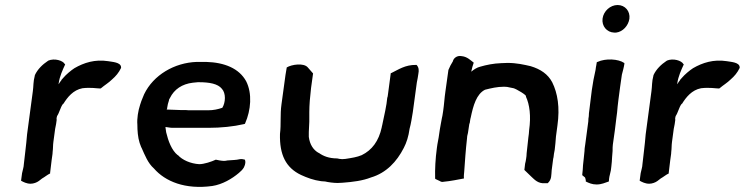

<svg xmlns="http://www.w3.org/2000/svg" viewBox="-20 -736 2971 766"><path d="M119 -435C112 -409 114 -392 111 -372L88 -200C86 -177 84 -156 81 -132C79 -114 77 -96 75 -80C75 -70 70 -56 68 -45L64 -15C73 -10 86 -3 102 -3C114 -3 127 -8 135 -14L148 -24C159 -30 169 -39 180 -44V-47C182 -63 184 -81 186 -97C187 -108 190 -120 190 -130C192 -145 191 -156 193 -170L200 -222C203 -236 205 -247 206 -257V-259C205 -261 206 -264 206 -267C206 -268 208 -269 207 -272C217 -286 221 -308 231 -321L232 -322H233C249 -348 272 -377 309 -384C343 -388 367 -383 379 -383H381L383 -384C397 -396 414 -406 427 -419C442 -432 454 -446 463 -465V-468C462 -488 427 -489 411 -492C359 -500 315 -486 277 -464C263 -455 243 -438 233 -426L225 -417V-416C221 -411 218 -407 214 -400V-403C218 -432 230 -457 240 -479L238 -481C231 -494 198 -505 172 -494V-493H171C150 -479 130 -460 119 -436Z M528 -239C528 -215 530 -188 537 -166C539 -159 542 -154 544 -147H545V-146C558 -117 570 -85 594 -64C639 -12 719 21 827 6C867 0 906 -23 933 -46C940 -52 948 -59 953 -68C960 -82 960 -92 957 -99C951 -101 944 -102 937 -101C920 -97 910 -98 889 -96H888C875 -93 870 -94 856 -96L841 -99C824 -91 794 -81 775 -81C740 -83 707 -98 690 -117H689C665 -136 651 -174 643 -208C642 -214 641 -220 640 -229H643C653 -228 658 -226 670 -226H811C862 -226 911 -231 954 -241L957 -242L958 -244C981 -296 987 -363 962 -412C934 -463 876 -487 802 -489H765C676 -486 592 -437 555 -360C552 -351 547 -342 544 -333L539 -318C531 -294 526 -262 528 -239ZM645 -299C645 -300 647 -303 647 -304V-306C648 -315 651 -327 654 -335V-336C654 -339 656 -341 658 -345C675 -380 707 -401 749 -406C755 -407 759 -407 769 -408H774C815 -408 849 -402 865 -382C882 -364 880 -327 867 -306C849 -300 832 -296 810 -296H742C734 -296 728 -296 720 -297H699C681 -297 664 -299 645 -299Z M1103 -320C1097 -278 1102 -240 1097 -202V-201C1095 -119 1120 -67 1181 -38C1205 -27 1231 -17 1262 -13H1263C1267 -13 1271 -12 1277 -12C1289 -9 1311 -6 1327 -6C1335 -6 1341 -7 1347 -7C1388 -10 1427 -15 1460 -28C1521 -46 1563 -91 1591 -146C1602 -167 1610 -192 1614 -222C1620 -244 1623 -265 1627 -289L1643 -407C1645 -419 1648 -430 1649 -441C1652 -456 1651 -467 1642 -477H1640C1597 -478 1569 -458 1542 -445L1539 -444L1528 -361C1527 -355 1527 -350 1525 -346L1522 -322C1519 -301 1515 -286 1511 -266L1507 -247C1505 -240 1505 -234 1503 -229V-228C1491 -173 1464 -137 1423 -117C1404 -109 1384 -106 1358 -102C1353 -102 1349 -101 1344 -101C1343 -101 1342 -102 1335 -102L1325 -104C1293 -104 1270 -113 1252 -126H1251C1230 -138 1216 -159 1212 -190C1211 -215 1215 -245 1214 -270V-289C1214 -317 1217 -352 1221 -385L1229 -443L1215 -459L1208 -467C1192 -486 1144 -479 1124 -467L1119 -437Z M1723 -146C1717 -102 1715 -61 1716 -24L1717 -22L1734 -14C1739 -11 1743 -9 1751 -11C1776 -13 1809 -20 1831 -24C1830 -32 1831 -43 1832 -51C1835 -94 1838 -138 1843 -182L1844 -193C1845 -196 1846 -202 1847 -206C1848 -217 1851 -228 1852 -239C1852 -242 1853 -243 1854 -245L1856 -258C1856 -260 1857 -263 1858 -267C1868 -315 1881 -361 1915 -378C1939 -384 1963 -390 1991 -390C2001 -390 2006 -389 2014 -387L2029 -384C2038 -382 2085 -355 2078 -351C2093 -319 2099 -273 2091 -217C2091 -207 2089 -197 2088 -188C2085 -166 2084 -145 2081 -124V-123C2081 -116 2080 -110 2079 -103C2078 -96 2077 -90 2075 -83L2072 -58L2101 -30C2113 -19 2127 -3 2154 -5H2165C2182 -20 2179 -38 2181 -57L2187 -103C2189 -109 2189 -116 2190 -122L2193 -138C2195 -156 2197 -173 2198 -191L2204 -236C2214 -307 2205 -364 2183 -408C2166 -440 2137 -460 2097 -472C2071 -478 2041 -485 2005 -485C1996 -485 1987 -484 1979 -484C1949 -483 1920 -477 1896 -470C1883 -467 1871 -459 1860 -450C1863 -463 1866 -476 1870 -486C1858 -495 1844 -510 1822 -512C1803 -516 1789 -503 1787 -492L1786 -490C1780 -481 1774 -469 1769 -457L1757 -371C1753 -344 1752 -320 1748 -293L1745 -274L1743 -265C1741 -251 1737 -236 1735 -221L1732 -201C1730 -183 1725 -164 1723 -146Z M2341 -376C2338 -355 2334 -316 2331 -295C2330 -287 2329 -282 2329 -272C2328 -266 2327 -261 2327 -251L2315 -161C2314 -152 2312 -145 2312 -134C2310 -118 2308 -91 2306 -77C2306 -66 2304 -51 2303 -40V-37L2314 -28C2315 -26 2316 -22 2317 -17V-12C2329 -6 2342 0 2360 0C2380 0 2394 -7 2409 -12L2410 -23C2411 -34 2415 -44 2417 -56L2419 -72C2421 -84 2421 -97 2422 -109L2424 -134V-135C2424 -144 2424 -151 2425 -159L2433 -216C2435 -231 2437 -250 2439 -265L2442 -288C2444 -316 2450 -359 2454 -389C2455 -395 2461 -438 2461 -438C2464 -450 2469 -467 2471 -481V-484L2470 -485C2447 -501 2396 -504 2364 -489L2361 -488L2359 -476C2358 -471 2357 -466 2356 -457C2350 -432 2345 -404 2341 -376ZM2384 -662C2380 -632 2401 -607 2430 -606H2438C2465 -609 2487 -634 2491 -661C2495 -691 2474 -716 2444 -716C2415 -716 2388 -692 2384 -662Z M2587 -435C2580 -409 2582 -392 2579 -372L2556 -200C2554 -177 2552 -156 2549 -132C2547 -114 2545 -96 2543 -80C2543 -70 2538 -56 2536 -45L2532 -15C2541 -10 2554 -3 2570 -3C2582 -3 2595 -8 2603 -14L2616 -24C2627 -30 2637 -39 2648 -44V-47C2650 -63 2652 -81 2654 -97C2655 -108 2658 -120 2658 -130C2660 -145 2659 -156 2661 -170L2668 -222C2671 -236 2673 -247 2674 -257V-259C2673 -261 2674 -264 2674 -267C2674 -268 2676 -269 2675 -272C2685 -286 2689 -308 2699 -321L2700 -322H2701C2717 -348 2740 -377 2777 -384C2811 -388 2835 -383 2847 -383H2849L2851 -384C2865 -396 2882 -406 2895 -419C2910 -432 2922 -446 2931 -465V-468C2930 -488 2895 -489 2879 -492C2827 -500 2783 -486 2745 -464C2731 -455 2711 -438 2701 -426L2693 -417V-416C2689 -411 2686 -407 2682 -400V-403C2686 -432 2698 -457 2708 -479L2706 -481C2699 -494 2666 -505 2640 -494V-493H2639C2618 -479 2598 -460 2587 -436Z"/></svg>

Font: Hussar Pisanka
Style: SbdKur
Weight: 600
Designer: Robert Jablonski
Foundry: Cannot Into Space Fonts
Version: Version 1.070